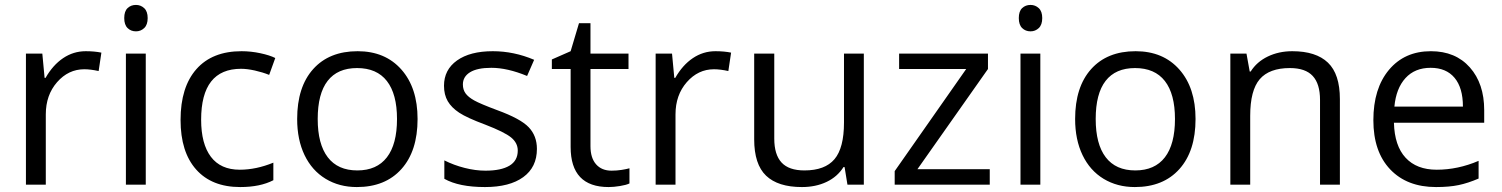

<svg xmlns="http://www.w3.org/2000/svg" viewBox="-20 -754 6133 784"><path d="M330.1 -544.9Q365.7 -544.9 394 -539.1L382.8 -463.9Q349.6 -471.2 324.2 -471.2Q259.3 -471.2 213.1 -418.5Q167 -365.7 167 -287.1V0H85.9V-535.2H152.8L162.1 -436H166Q195.8 -488.3 237.8 -516.6Q279.8 -544.9 330.1 -544.9Z M575.2 0H494.1V-535.2H575.2ZM487.3 -680.2Q487.3 -708 501 -720.9Q514.6 -733.9 535.2 -733.9Q554.7 -733.9 568.8 -720.7Q583 -707.5 583 -680.2Q583 -652.8 568.8 -639.4Q554.7 -626 535.2 -626Q514.6 -626 501 -639.4Q487.3 -652.8 487.3 -680.2Z M960.9 9.8Q844.7 9.8 781 -61.8Q717.3 -133.3 717.3 -264.2Q717.3 -398.4 782 -471.7Q846.7 -544.9 966.3 -544.9Q1004.9 -544.9 1043.5 -536.6Q1082 -528.3 1104 -517.1L1079.1 -448.2Q1052.2 -459 1020.5 -466.1Q988.8 -473.1 964.4 -473.1Q801.3 -473.1 801.3 -265.1Q801.3 -166.5 841.1 -113.8Q880.9 -61 959 -61Q1025.9 -61 1096.2 -89.8V-18.1Q1042.5 9.8 960.9 9.8Z M1685.1 -268.1Q1685.1 -137.2 1619.1 -63.7Q1553.2 9.8 1437 9.8Q1365.2 9.8 1309.6 -23.9Q1253.9 -57.6 1223.6 -120.6Q1193.4 -183.6 1193.4 -268.1Q1193.4 -398.9 1258.8 -471.9Q1324.2 -544.9 1440.4 -544.9Q1552.7 -544.9 1618.9 -470.2Q1685.1 -395.5 1685.1 -268.1ZM1277.3 -268.1Q1277.3 -165.5 1318.4 -111.8Q1359.4 -58.1 1439 -58.1Q1518.6 -58.1 1559.8 -111.6Q1601.1 -165 1601.1 -268.1Q1601.1 -370.1 1559.8 -423.1Q1518.6 -476.1 1438 -476.1Q1358.4 -476.1 1317.9 -423.8Q1277.3 -371.6 1277.3 -268.1Z M2172.4 -146Q2172.4 -71.3 2116.7 -30.8Q2061 9.8 1960.4 9.8Q1854 9.8 1794.4 -23.9V-99.1Q1833 -79.6 1877.2 -68.4Q1921.4 -57.1 1962.4 -57.1Q2025.9 -57.1 2060.1 -77.4Q2094.2 -97.7 2094.2 -139.2Q2094.2 -170.4 2067.1 -192.6Q2040 -214.8 1961.4 -245.1Q1886.7 -272.9 1855.2 -293.7Q1823.7 -314.5 1808.3 -340.8Q1793 -367.2 1793 -403.8Q1793 -469.2 1846.2 -507.1Q1899.4 -544.9 1992.2 -544.9Q2078.6 -544.9 2161.1 -509.8L2132.3 -443.8Q2051.8 -477.1 1986.3 -477.1Q1928.7 -477.1 1899.4 -459Q1870.1 -440.9 1870.1 -409.2Q1870.1 -387.7 1881.1 -372.6Q1892.1 -357.4 1916.5 -343.8Q1940.9 -330.1 2010.3 -304.2Q2105.5 -269.5 2138.9 -234.4Q2172.4 -199.2 2172.4 -146Z M2477.1 -57.1Q2498.5 -57.1 2518.6 -60.3Q2538.6 -63.5 2550.3 -66.9V-4.9Q2537.1 1.5 2511.5 5.6Q2485.8 9.8 2465.3 9.8Q2310.1 9.8 2310.1 -153.8V-472.2H2233.4V-511.2L2310.1 -544.9L2344.2 -659.2H2391.1V-535.2H2546.4V-472.2H2391.1V-157.2Q2391.1 -108.9 2414.1 -83Q2437 -57.1 2477.1 -57.1Z M2901.4 -544.9Q2937 -544.9 2965.3 -539.1L2954.1 -463.9Q2920.9 -471.2 2895.5 -471.2Q2830.6 -471.2 2784.4 -418.5Q2738.3 -365.7 2738.3 -287.1V0H2657.2V-535.2H2724.1L2733.4 -436H2737.3Q2767.1 -488.3 2809.1 -516.6Q2851.1 -544.9 2901.4 -544.9Z M3141.6 -535.2V-188Q3141.6 -122.6 3171.4 -90.3Q3201.2 -58.1 3264.6 -58.1Q3348.6 -58.1 3387.5 -104Q3426.3 -149.9 3426.3 -253.9V-535.2H3507.3V0H3440.4L3428.7 -71.8H3424.3Q3399.4 -32.2 3355.2 -11.2Q3311 9.8 3254.4 9.8Q3156.7 9.8 3108.2 -36.6Q3059.6 -83 3059.6 -185.1V-535.2Z M4021.5 0H3633.3V-55.2L3925.3 -472.2H3651.4V-535.2H4014.2V-472.2L3726.1 -63H4021.5Z M4228 0H4147V-535.2H4228ZM4140.1 -680.2Q4140.1 -708 4153.8 -720.9Q4167.5 -733.9 4188 -733.9Q4207.5 -733.9 4221.7 -720.7Q4235.8 -707.5 4235.8 -680.2Q4235.8 -652.8 4221.7 -639.4Q4207.5 -626 4188 -626Q4167.5 -626 4153.8 -639.4Q4140.1 -652.8 4140.1 -680.2Z M4861.8 -268.1Q4861.8 -137.2 4795.9 -63.7Q4730 9.8 4613.8 9.8Q4542 9.8 4486.3 -23.9Q4430.7 -57.6 4400.4 -120.6Q4370.1 -183.6 4370.1 -268.1Q4370.1 -398.9 4435.5 -471.9Q4501 -544.9 4617.2 -544.9Q4729.5 -544.9 4795.7 -470.2Q4861.8 -395.5 4861.8 -268.1ZM4454.1 -268.1Q4454.1 -165.5 4495.1 -111.8Q4536.1 -58.1 4615.7 -58.1Q4695.3 -58.1 4736.6 -111.6Q4777.8 -165 4777.8 -268.1Q4777.8 -370.1 4736.6 -423.1Q4695.3 -476.1 4614.7 -476.1Q4535.2 -476.1 4494.6 -423.8Q4454.1 -371.6 4454.1 -268.1Z M5370.1 0V-346.2Q5370.1 -411.6 5340.3 -443.8Q5310.5 -476.1 5247.1 -476.1Q5163.1 -476.1 5124 -430.7Q5085 -385.3 5085 -280.8V0H5003.9V-535.2H5069.8L5083 -461.9H5086.9Q5111.8 -501.5 5156.7 -523.2Q5201.7 -544.9 5256.8 -544.9Q5353.5 -544.9 5402.3 -498.3Q5451.2 -451.7 5451.2 -349.1V0Z M5843.8 9.8Q5725.1 9.8 5656.5 -62.5Q5587.9 -134.8 5587.9 -263.2Q5587.9 -392.6 5651.6 -468.8Q5715.3 -544.9 5822.8 -544.9Q5923.3 -544.9 5981.9 -478.8Q6040.5 -412.6 6040.5 -304.2V-252.9H5671.9Q5674.3 -158.7 5719.5 -109.9Q5764.6 -61 5846.7 -61Q5933.1 -61 6017.6 -97.2V-24.9Q5974.6 -6.3 5936.3 1.7Q5897.9 9.8 5843.8 9.8ZM5821.8 -477.1Q5757.3 -477.1 5719 -435.1Q5680.7 -393.1 5673.8 -318.8H5953.6Q5953.6 -395.5 5919.4 -436.3Q5885.3 -477.1 5821.8 -477.1Z"/></svg>

Font: f02293617
Style: Regular
Weight: 400
Foundry: Ascender Corporation
Version: Version 1.10